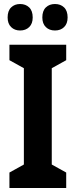

<svg xmlns="http://www.w3.org/2000/svg" viewBox="-20 -937 377 957"><path d="M310 0H27V-77L99 -117V-597L27 -637V-714H310V-637L238 -597V-117L310 -77ZM18 -850Q18 -883 35.5 -900Q53 -917 80 -917Q108 -917 125.5 -900Q143 -883 143 -850Q143 -819 125.5 -802Q108 -785 80 -785Q53 -785 35.5 -802Q18 -819 18 -850ZM191 -850Q191 -883 208.5 -900Q226 -917 254 -917Q282 -917 299.5 -900Q317 -883 317 -850Q317 -819 299.5 -802Q282 -785 254 -785Q226 -785 208.5 -802Q191 -819 191 -850Z"/></svg>

Font: Noto Sans Sinhala UI Condensed
Style: Bold
Weight: 700
Width: 3
Designer: Jelle Bosma - Monotype Design Team
Foundry: Monotype Imaging Inc.
Version: Version 2.006; ttfautohint (v1.8.4.7-5d5b)